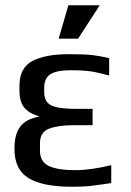

<svg xmlns="http://www.w3.org/2000/svg" viewBox="-20 -700 499 730"><path d="M35 0ZM35 -134V-137Q35 -189 57 -218.5Q79 -248 130 -257Q88 -270 71 -292.5Q54 -315 54 -355V-374Q54 -442 103 -468Q152 -494 242 -494Q302 -494 331.5 -490.5Q361 -487 395 -479V-413Q385 -415 360.5 -421.5Q336 -428 311 -430.5Q286 -433 249 -433Q196 -433 172 -418Q148 -403 148 -366V-350Q148 -324 160 -310.5Q172 -297 199.5 -291.5Q227 -286 278 -286H332V-224H261Q200 -224 166 -210.5Q132 -197 132 -156V-127Q132 -85 165.5 -69Q199 -53 267 -53Q324 -53 403 -72V-4L376 0Q334 6 313.5 8Q293 10 252 10Q143 10 89 -22.5Q35 -55 35 -134ZM240 -680H359L277 -553H203Z"/></svg>

Font: Play
Style: Regular
Weight: 400
Designer: Jonas Hecksher (Cyrillic expansion: Cyreal)
Foundry: Jonas Hecksher, Playtype, e-types AS
Version: Version 2.101; ttfautohint (v1.5.65-e2d9)